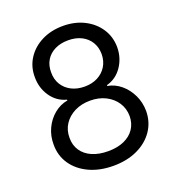

<svg xmlns="http://www.w3.org/2000/svg" viewBox="-135 -845 886 964"><g transform="rotate(-20 308.0 -363.5)"><path d="M308.2 9.9Q235.1 9.9 179.2 -16.2Q123.2 -42.3 92 -88.2Q60.7 -134.2 61.1 -193.2Q60.7 -239.3 79.2 -278.6Q97.7 -317.8 129.8 -344.3Q161.9 -370.7 201.7 -377.8V-382.1Q149.5 -395.6 118.6 -440.9Q87.7 -486.2 88.1 -544Q87.7 -599.4 116.1 -643.1Q144.5 -686.8 194.4 -712Q244.3 -737.2 308.2 -737.2Q371.4 -737.2 421.2 -712Q470.9 -686.8 499.5 -643.1Q528.1 -599.4 528.4 -544Q528.1 -486.2 497 -440.9Q465.9 -395.6 414.8 -382.1V-377.8Q454.2 -370.7 485.8 -344.3Q517.4 -317.8 536.2 -278.6Q555 -239.3 555.4 -193.2Q555 -134.2 523.6 -88.2Q492.2 -42.3 436.6 -16.2Q381 9.9 308.2 9.9ZM308.2 -68.2Q357.6 -68.2 393.5 -84.2Q429.3 -100.1 448.9 -129.3Q468.4 -158.4 468.8 -197.4Q468.4 -238.6 447.4 -270.2Q426.5 -301.8 390.4 -320Q354.4 -338.1 308.2 -338.1Q261.7 -338.1 225.3 -320Q188.9 -301.8 168.1 -270.2Q147.4 -238.6 147.7 -197.4Q147.4 -158.4 166.7 -129.3Q186.1 -100.1 222.3 -84.2Q258.5 -68.2 308.2 -68.2ZM308.2 -413.4Q347.3 -413.4 377.7 -429Q408 -444.6 425.4 -472.7Q442.8 -500.7 443.2 -538.4Q442.8 -575.3 425.8 -602.8Q408.7 -630.3 378.6 -645.4Q348.4 -660.5 308.2 -660.5Q267.4 -660.5 236.9 -645.4Q206.3 -630.3 189.6 -602.8Q172.9 -575.3 173.3 -538.4Q172.9 -500.7 190.2 -472.7Q207.4 -444.6 237.9 -429Q268.5 -413.4 308.2 -413.4Z"/></g></svg>

Font: InterMG
Style: Regular
Weight: 400
Designer: Rasmus Andersson
Foundry: rsms
Version: Version 3.019;December 26, 2023;FontCreator 15.0.0.2955 64-b